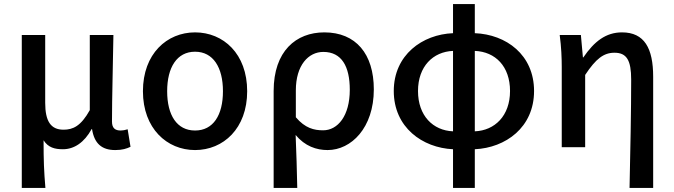

<svg xmlns="http://www.w3.org/2000/svg" viewBox="-20 -723 3308 943"><path d="M87 200H203C196 117 194 66 194 -34C217 2 249 10 289 10C344 10 394 -23 430 -89H432C443 -19 479 14 546 14C581 14 602 7 621 -2L607 -88C594 -84 583 -82 573 -82C546 -82 530 -93 530 -126C530 -246 535 -408 537 -551H421V-182C377 -103 338 -86 292 -86C229 -86 202 -128 202 -218V-551H87Z M938 14C1077 14 1194 -92 1194 -275C1194 -459 1077 -564 938 -564C800 -564 682 -459 682 -275C682 -92 800 14 938 14ZM938 -82C849 -82 801 -157 801 -275C801 -392 849 -469 938 -469C1027 -469 1075 -392 1075 -275C1075 -157 1027 -82 938 -82Z M1324 200H1440C1438 108 1436 35 1432 -60C1478 -5 1534 14 1589 14C1705 14 1816 -95 1816 -284C1816 -458 1728 -564 1573 -564C1434 -564 1324 -472 1324 -276ZM1567 -83C1523 -83 1479 -93 1433 -147V-279C1433 -403 1495 -468 1568 -468C1658 -468 1698 -397 1698 -282C1698 -154 1639 -83 1567 -83Z M2205 -78C2107 -82 2033 -154 2033 -276C2033 -397 2107 -469 2205 -473ZM2205 200H2312V10C2463 3 2603 -97 2603 -276C2603 -454 2466 -554 2312 -560V-703H2205V-560C2055 -554 1914 -454 1914 -276C1914 -97 2055 3 2205 10ZM2312 -473C2413 -469 2485 -397 2485 -276C2485 -154 2410 -82 2312 -78Z M3072 200H3188V-346C3188 -486 3145 -564 3035 -564C2956 -564 2899 -520 2845 -441H2843L2833 -551H2729C2737 -492 2739 -437 2739 -394V0H2854V-355C2907 -435 2945 -464 2998 -464C3058 -464 3080 -427 3080 -332C3080 -183 3076 23 3072 200Z"/></svg>

Font: Noto Sans CJK SC Medium
Style: Regular
Weight: 500
Designer: Ryoko NISHIZUKA 西塚涼子 (kana, bopomofo & ideographs); Paul D. Hunt (Latin, Greek & Cyrillic); Sandoll Communications 산돌커뮤니
Foundry: Adobe
Version: Version 2.004;hotconv 1.0.118;makeotfexe 2.5.65603